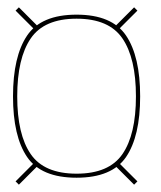

<svg xmlns="http://www.w3.org/2000/svg" viewBox="-20 -581 440 524"><path d="M189 -96Q285.5 -96 324 -152.5Q362.5 -209 362.5 -318Q362.5 -427 324 -484Q285.5 -541 189 -541Q92.5 -541 54 -484Q15.5 -427 15.5 -318Q15.5 -209 54 -152.5Q92.5 -96 189 -96ZM31.5 -77 81 -126.5 72 -135.5 22.5 -86ZM346 -77 355 -86 305.5 -135.5 296.5 -126.5ZM189 -107Q100.5 -107 63.8 -160.5Q27 -214 27 -318Q27 -422 63.8 -476Q100.5 -530 189 -530Q277.5 -530 314.2 -476Q351 -422 351 -318Q351 -214 314.2 -160.5Q277.5 -107 189 -107ZM72 -502.5 81 -511.5 31.5 -561 22.5 -552ZM305.5 -502.5 355 -552 346 -561 296.5 -511.5Z"/></svg>

Font: Anybody Thin
Style: Regular
Weight: 100
Designer: Tyler Finck
Foundry: Etcetera Type Company
Version: Version 1.114;gftools[0.9.25]